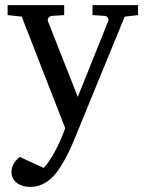

<svg xmlns="http://www.w3.org/2000/svg" viewBox="-20 -502 570 751"><path d="M467.8 -437 275.9 30.8Q271 43 262.2 63.5Q253.4 84 241.5 107.2Q229.5 130.4 215.1 152.8Q200.7 175.3 185.1 190.9Q167 209 145.3 219Q123.5 229 98.1 229Q80.6 229 66.9 224.4Q53.2 219.7 43.9 211.9Q34.7 204.1 29.8 193.6Q24.9 183.1 24.9 171.9Q24.9 154.8 32.5 140.4Q40 126 57.1 111.8L150.9 154.8Q163.1 142.6 175.8 122.8Q188.5 103 199.7 81.1Q210.9 59.1 220.2 37.4Q229.5 15.6 234.9 -1L64.9 -437L9.8 -442.9V-481.9H231V-442.9L183.1 -439.9Q174.8 -439 169.9 -432.6Q165 -426.3 168 -418L284.2 -123L402.8 -418Q406.2 -425.8 401.9 -432.4Q397.5 -439 389.2 -439.9L341.8 -442.9V-481.9H520V-442.9Z"/></svg>

Font: BabelStone Ogham Lithic
Style: Regular
Weight: 400
Designer: Andrew West
Foundry: BabelStone
Version: Version 1.02 March 14, 2022